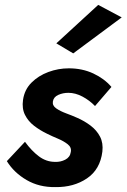

<svg xmlns="http://www.w3.org/2000/svg" viewBox="-20 -749 517 784"><path d="M477 -678 279 -531 210 -572 381 -729ZM82 -170Q109 -133 139 -110.5Q169 -88 205 -88Q227 -87 246.5 -97Q266 -107 269 -128Q273 -147 256.5 -160Q240 -173 216 -183Q192 -193 172 -203Q143 -217 119 -235.5Q95 -254 82 -280Q69 -306 74 -341Q80 -383 108.5 -411.5Q137 -440 177.5 -455Q218 -470 261 -470Q316 -470 361 -449Q406 -428 435 -394L368 -316Q346 -339 317 -354.5Q288 -370 259 -370Q237 -370 218 -361.5Q199 -353 196 -335Q193 -318 209.5 -306.5Q226 -295 250.5 -286Q275 -277 295 -268Q325 -255 350 -236Q375 -217 388.5 -191Q402 -165 398 -130Q389 -57 335 -20.5Q281 16 206 15Q140 16 88.5 -14Q37 -44 8 -91Z"/></svg>

Font: Von Semi
Style: Italic
Weight: 600
Version: Version 4.000; ttfautohint (v1.8.4.7-5d5b)